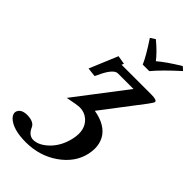

<svg xmlns="http://www.w3.org/2000/svg" viewBox="-282 -734 1034 1034"><g transform="rotate(45 235.5 -217.0)"><path d="M343.3 -514.2H293.5Q274.4 -559.6 218.8 -643.1L246.6 -661.1Q299.8 -617.2 330.6 -577.1Q374 -614.3 451.7 -661.1L471.7 -643.1Q387.2 -566.9 343.3 -514.2ZM216.3 -439.9Q214.4 -434.1 212.9 -433.1H439.9Q482.4 -433.1 482.9 -419.4Q482.9 -417.5 482.4 -416Q480.5 -410.6 462.9 -386.2L287.1 -155.8Q310.5 -151.9 330.6 -145Q350.6 -138.2 366.7 -128.4Q382.8 -118.7 395 -106.4Q407.2 -94.2 415.3 -79.1Q423.3 -64 427.5 -46.9Q431.6 -29.8 431.4 -10.5Q431.2 8.8 426.8 29.8Q408.7 115.2 326.2 172.4Q247.6 226.6 144.5 227.1Q44.9 227.1 2.9 186.5Q-14.2 168.5 -11.2 150.9Q-2.4 117.7 45.9 117.2Q97.2 118.2 109.9 147Q127.4 188 161.6 189.9Q206.5 189.9 251.5 144.5Q294.9 99.6 309.6 30.8Q326.2 -46.4 280.8 -87.9Q254.4 -111.3 217.8 -111.8Q196.3 -111.3 130.9 -98.1L351.1 -386.2H232.9Q204.6 -386.2 173.3 -327.1Q164.1 -309.1 153.8 -287.1L102.1 -293L169.4 -454.1L218.8 -445.8Q217.3 -443.8 216.3 -439.9Z"/></g></svg>

Font: Linux Libertine Slanted O
Style: Bold Slanted
Weight: 700
Designer: Philipp H. Poll
Foundry: Philipp H. Poll
Version: Version 5.0.0